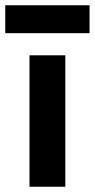

<svg xmlns="http://www.w3.org/2000/svg" viewBox="-48 -709 360 729"><path d="M64 -499H200V0H64ZM-28 -689H292V-583H-28Z"/></svg>

Font: Bai Jamjuree
Style: Bold
Weight: 700
Designer: Katatrad Aksorn Co.,Ltd.
Foundry: Cadson Demak Co.,Ltd.
Version: Version 1.000; ttfautohint (v1.6)